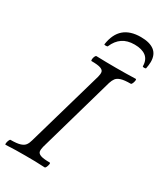

<svg xmlns="http://www.w3.org/2000/svg" viewBox="-217 -966 901 1054"><g transform="rotate(30 233.5 -439.0)"><path d="M4 3Q0 3 1 -6Q2 -15 6 -24.5Q10 -34 14 -34Q54 -34 74.5 -40.5Q95 -47 104 -59.5Q113 -72 118 -91L257 -575Q262 -594 260 -606Q258 -618 241 -624.5Q224 -631 183 -631Q179 -631 179.5 -640.5Q180 -650 184 -659Q188 -668 193 -668Q224 -667 255 -666.5Q286 -666 317 -666Q348 -666 379 -666.5Q410 -667 441 -668Q446 -668 445 -659Q444 -650 440 -640.5Q436 -631 431 -631Q391 -631 370.5 -624.5Q350 -618 341 -606Q332 -594 326 -575L188 -91Q183 -72 185 -59.5Q187 -47 204.5 -40.5Q222 -34 262 -34Q267 -34 265.5 -24.5Q264 -15 260 -6Q256 3 251 3Q220 1 189.5 0.5Q159 0 128 0Q97 0 66.5 0.5Q36 1 4 3ZM198 -747Q208 -815 246.5 -848Q285 -881 352 -881Q408 -881 437.5 -858.5Q467 -836 467 -789Q467 -779 465.5 -768.5Q464 -758 462 -747Q462 -745 456.5 -744Q451 -743 446 -744Q441 -745 441 -747Q441 -788 415.5 -808Q390 -828 343 -828Q297 -828 267 -807.5Q237 -787 220 -747Q219 -743 208 -743Q197 -743 198 -747Z"/></g></svg>

Font: Junicode VF
Style: Italic
Weight: 400
Italic angle: -11°
Designer: Peter S. Baker
Version: Version 2.209